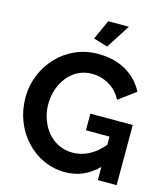

<svg xmlns="http://www.w3.org/2000/svg" viewBox="-131 -1018 987 1125"><g transform="rotate(15 362.5 -455.0)"><path d="M385 -915 331 -796 417 -770 510 -915ZM681 0V-365H424V-264H567V-214Q485 -117 381 -117Q337 -117 298 -135Q259 -153 231 -186Q203 -219 187 -262.5Q171 -306 171 -355Q171 -403 185.5 -446Q200 -489 227 -522Q254 -556 291.5 -574.5Q329 -593 373 -593Q431 -593 479 -564.5Q527 -536 554 -484L657 -560Q620 -633 548 -674Q476 -715 378 -715Q306 -715 243 -687.5Q180 -660 132 -610Q85 -560 58.5 -495.5Q32 -431 32 -359Q32 -283 58 -216.5Q84 -150 131 -100Q177 -50 238.5 -22.5Q300 5 369 5Q482 5 567 -80V0Z"/></g></svg>

Font: RT Raleway Bold
Style: Regular
Weight: 400
Designer: Matt McInerney, Pablo Impallari, Rodrigo Fuenzalida — Edited by Milan Moffatt in April 2016
Foundry: Matt McInerney, Pablo Impallari, Rodrigo Fuenzalida — Edited by Milan Moffatt in April 2016
Version: Version 3.001